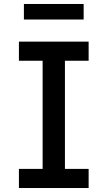

<svg xmlns="http://www.w3.org/2000/svg" viewBox="-20 -944 540 964"><path d="M75 0V-96H194V-639H75V-735H425V-639H306V-96H425V0ZM100 -846V-924H400V-846Z"/></svg>

Font: Moesevka
Style: Bold
Weight: 700
Monospace: yes
Designer: Belleve Invis
Foundry: Belleve Invis
Version: Version 32.5.0; ttfautohint (v1.8.4)